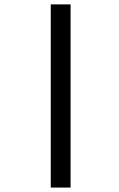

<svg xmlns="http://www.w3.org/2000/svg" viewBox="-20 -785 540 870"><path d="M210 64.9V-765.1H299.8V64.9Z"/></svg>

Font: Bebas Neue Bold
Style: Regular
Weight: 700
Designer: Ryoichi Tsunekawa
Foundry: Ryoichi Tsunekawa
Version: Version 1.300